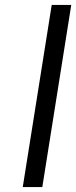

<svg xmlns="http://www.w3.org/2000/svg" viewBox="-20 -756 308 776"><path d="M189 -736H268L151 0H72Z"/></svg>

Font: Exo
Style: Italic
Weight: 400
Italic angle: -9°
Designer: Natanael Gama
Foundry: Natanael Gama
Version: Version 1.500; ttfautohint (v1.6)